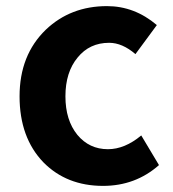

<svg xmlns="http://www.w3.org/2000/svg" viewBox="-20 -594 567 628"><path d="M122 -63Q44 -144 44 -279Q44 -414 130 -497Q211 -574 330 -574Q420 -574 493 -512L423 -417Q380 -454 337 -454Q273 -454 234 -406Q194 -358 194 -279Q194 -201 233 -153Q272 -106 333 -106Q388 -106 442 -151L500 -54Q423 14 317 14Q198 14 122 -63Z"/></svg>

Font: `nÑOS-|
Style: Bold
Weight: 700
Designer: Ryoko NISHIZUKA ¬âXZm¬º[P (kana & ideographs); Paul D. Hunt (Latin, Greek & Cyrillic); Wenlong ZHANG _ e¬á¬ü¬ô (bopomof
Foundry: Adobe Systems Incorporated
Version: Version 1.00 June 24, 2014, initial release